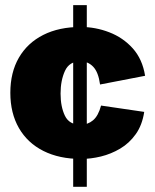

<svg xmlns="http://www.w3.org/2000/svg" viewBox="-20 -723 598 743"><path d="M293.9 -107.9Q209.5 -107.9 147.9 -138.9Q86.4 -169.9 53.2 -227.5Q20 -285.2 20 -363.8Q20 -442.9 53.2 -500Q86.4 -557.1 147.5 -587.9Q208.5 -618.7 292.5 -618.7Q349.6 -618.7 402.8 -598.1Q456.1 -577.6 493.7 -535.9Q531.2 -494.1 541.5 -429.7L367.2 -396Q360.8 -443.8 340.6 -464.8Q320.3 -485.8 291.5 -485.8Q248.5 -485.8 231.4 -448.7Q214.4 -411.6 214.4 -360.8Q214.4 -310.1 231.2 -275.1Q248 -240.2 292 -240.2Q319.3 -240.2 339.8 -257.3Q360.4 -274.4 371.1 -314.5L538.1 -290Q530.3 -238.8 505.4 -203.9Q480.5 -168.9 445.1 -147.9Q409.7 -127 370.4 -117.4Q331.1 -107.9 293.9 -107.9ZM263.2 0V-703.1H315.9V0Z"/></svg>

Font: Schibsted Grotesk Black
Style: Regular
Weight: 900
Designer: Bakken & Baeck AS, Henrik Kongsvoll
Foundry: Schibsted ASA
Version: Version 1.100;gftools[0.9.25]